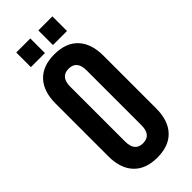

<svg xmlns="http://www.w3.org/2000/svg" viewBox="-273 -893 947 947"><g transform="rotate(-45 200.0 -419.5)"><path d="M33 -166V-534Q33 -618 76 -664Q119 -710 200 -710Q281 -710 324 -664Q367 -618 367 -534V-166Q367 -82 324 -36Q281 10 200 10Q119 10 76 -36Q33 -82 33 -166ZM257 -159V-541Q257 -610 200 -610Q143 -610 143 -541V-159Q143 -90 200 -90Q257 -90 257 -159ZM74 -849H172V-747H74ZM228 -849H326V-747H228Z"/></g></svg>

Font: kids-team
Style: team
Weight: 400
Designer: Ryoichi Tsunekawa, Thomas Gollenia, Laura Emeder
Foundry: Ryoichi Tsunekawa, Thomas Gollenia, Laura Emeder
Version: Version 2.000